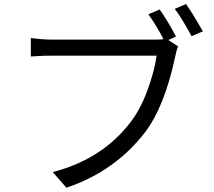

<svg xmlns="http://www.w3.org/2000/svg" viewBox="-20 -877 1040 933"><path d="M835 -699.2 797.9 -682.6 845.7 -651.4Q837.9 -636.7 831.1 -600.6Q778.3 -354.5 682.6 -231.4Q537.1 -43.9 302.7 35.2L236.3 -41Q472.7 -101.6 610.4 -278.3Q660.2 -340.8 694.8 -433.6Q729.5 -526.4 741.2 -606.4H228.5Q210.9 -606.4 192.9 -606Q174.8 -605.5 156.2 -604Q137.7 -602.5 129.9 -602.5V-692.4Q184.6 -684.6 230.5 -684.6H733.4Q759.8 -684.6 774.4 -686.5Q747.1 -742.2 701.2 -807.6L755.9 -831.1Q801.8 -764.6 835 -699.2ZM829.1 -834 883.8 -857.4Q913.1 -817.4 965.8 -724.6L911.1 -701.2Q860.4 -793.9 829.1 -834Z"/></svg>

Font: Nasu
Style: Regular
Weight: 400
Designer: Ryoko NISHIZUKA (kana &amp; ideographs); Paul D. Hunt (Latin, Greek &amp; Cyrillic); Wenlong ZHANG (bopomofo); Sandoll C
Version: Version 2014.1215